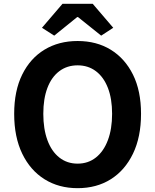

<svg xmlns="http://www.w3.org/2000/svg" viewBox="-20 -968 810 1002"><path d="M385 14Q287 14 212.5 -32.5Q138 -79 96 -166Q54 -253 54 -374Q54 -494 96 -579Q138 -664 212.5 -709Q287 -754 385 -754Q484 -754 558 -708.5Q632 -663 674 -578.5Q716 -494 716 -374Q716 -253 674 -166Q632 -79 558 -32.5Q484 14 385 14ZM385 -114Q440 -114 480.5 -146Q521 -178 543 -236.5Q565 -295 565 -374Q565 -453 543 -509.5Q521 -566 480.5 -596.5Q440 -627 385 -627Q330 -627 289.5 -596.5Q249 -566 227.5 -509.5Q206 -453 206 -374Q206 -295 227.5 -236.5Q249 -178 289.5 -146Q330 -114 385 -114ZM263 -782 199 -823 306 -948H464L571 -823L508 -782L387 -879H383Z"/></svg>

Font: Noto Sans KR Thin
Style: Bold
Weight: 700
Version: Version 2.004-H2;hotconv 1.0.118;makeotfexe 2.5.65603